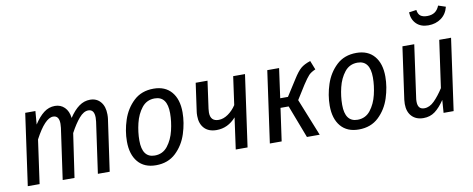

<svg xmlns="http://www.w3.org/2000/svg" viewBox="-66 -1077 3432 1392"><g transform="rotate(-10 1649.5 -380.5)"><path d="M704 -412Q704 -391 702 -379L648 0H561L614 -375Q616 -397 616 -404Q616 -465 572 -465Q538 -465 504 -425.5Q470 -386 436 -322L389 0H302L355 -375Q357 -397 357 -405Q357 -465 313 -465Q253 -465 177 -321L132 0H45L119 -527H194L186 -429Q220 -482 257 -510.5Q294 -539 339 -539Q381 -539 409.5 -511Q438 -483 444 -432Q479 -485 516.5 -512Q554 -539 598 -539Q646 -539 675 -505Q704 -471 704 -412Z M809 -194Q809 -272 835 -351Q861 -430 918.5 -484Q976 -538 1065 -538Q1150 -538 1196.5 -483.5Q1243 -429 1243 -333Q1243 -256 1217.5 -176.5Q1192 -97 1134.5 -42.5Q1077 12 988 12Q902 12 855.5 -43Q809 -98 809 -194ZM1153 -342Q1153 -467 1061 -467Q1002 -467 966 -421.5Q930 -376 914.5 -311.5Q899 -247 899 -185Q899 -59 991 -59Q1050 -59 1086 -105Q1122 -151 1137.5 -216Q1153 -281 1153 -342Z M1663 0H1576L1608 -231Q1548 -163 1465 -163Q1406 -163 1374.5 -197Q1343 -231 1343 -288Q1343 -309 1345 -320L1374 -527H1461L1433 -325Q1431 -305 1431 -298Q1431 -233 1492 -233Q1527 -233 1561.5 -257Q1596 -281 1621 -319L1650 -527H1737Z M2245 -472Q2212 -458 2195 -440Q2178 -422 2148 -376L2084 -274L2194 0H2100L2008 -241H1948L1914 0H1827L1901 -527H1988L1958 -310H2015L2091 -429Q2123 -480 2148 -501.5Q2173 -523 2219 -538Z M2302 -194Q2302 -272 2328 -351Q2354 -430 2411.5 -484Q2469 -538 2558 -538Q2643 -538 2689.5 -483.5Q2736 -429 2736 -333Q2736 -256 2710.5 -176.5Q2685 -97 2627.5 -42.5Q2570 12 2481 12Q2395 12 2348.5 -43Q2302 -98 2302 -194ZM2646 -342Q2646 -467 2554 -467Q2495 -467 2459 -421.5Q2423 -376 2407.5 -311.5Q2392 -247 2392 -185Q2392 -59 2484 -59Q2543 -59 2579 -105Q2615 -151 2630.5 -216Q2646 -281 2646 -342Z M2840 -112Q2840 -121 2842 -143L2896 -527H2983L2929 -141Q2927 -131 2927 -114Q2927 -57 2975 -57Q3014 -57 3049 -92Q3084 -127 3118 -180L3167 -527H3254L3180 0H3106L3113 -94Q3078 -42 3042 -15Q3006 12 2957 12Q2903 12 2871.5 -21Q2840 -54 2840 -112ZM2986 -761 3041 -769Q3045 -738 3062.5 -725Q3080 -712 3112 -712Q3145 -712 3167 -726.5Q3189 -741 3202 -773L3256 -755Q3243 -702 3203 -673Q3163 -644 3108 -644Q3053 -644 3020.5 -676Q2988 -708 2986 -761Z"/></g></svg>

Font: Fira Sans Condensed
Style: Italic
Weight: 400
Width: 3
Italic angle: -8°
Designer: bBox Type GmbH & Carrois Corporate GbR & Edenspiekermann AG
Foundry: bBox Type GmbH & Carrois Corporate GbR & Edenspiekermann AG
Version: Version 4.301